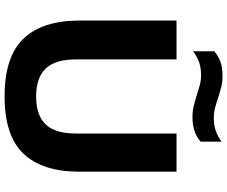

<svg xmlns="http://www.w3.org/2000/svg" viewBox="-96 -884 990 837"><g transform="rotate(90 398.5 -465.0)"><path d="M400 9.5Q226.5 9.5 147.8 -73Q69 -155.5 69 -317.5V-740H238.5V-302Q238.5 -210.5 278.8 -169.2Q319 -128 400 -128Q481.5 -128 521.5 -169.2Q561.5 -210.5 561.5 -302V-740H728V-317.5Q728 -155.5 649.8 -73Q571.5 9.5 400 9.5ZM489.5 -809.5Q462 -809.5 438 -815.8Q414 -822 391.5 -829Q371 -836 350.2 -841.5Q329.5 -847 307 -847Q275 -847 251 -838.5Q227 -830 203 -812.5V-904.5Q223.5 -922.5 249 -931.5Q274.5 -940.5 310.5 -940.5Q338 -940.5 362 -934.2Q386 -928 408.5 -920.5Q429 -913.5 449.8 -908Q470.5 -902.5 493 -902.5Q525 -902.5 549 -910.8Q573 -919 597 -936.5V-845Q557 -809.5 489.5 -809.5Z"/></g></svg>

Font: Encode Sans SemiExpanded SemiExpanded
Style: Bold
Weight: 700
Width: 6
Designer: Multiple Designers
Foundry: Impallari Type
Version: Version 3.000; ttfautohint (v1.8.3) -l 8 -r 50 -G 200 -x 14 